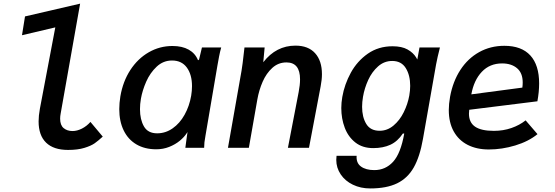

<svg xmlns="http://www.w3.org/2000/svg" viewBox="-20 -810 3040 1052"><path d="M191.5 -145Q191.5 -175 198.5 -214L283 -660L100.5 -617L117 -720L419 -790L312.5 -188.5Q309.5 -173 309.5 -160Q309.5 -124 328.8 -108Q348 -92 377.5 -92Q402 -92 428.5 -105.2Q455 -118.5 475.5 -142L543 -61.5Q518.5 -39 498.8 -25Q479 -11 442.5 0.2Q406 11.5 353 11.5Q273.5 11.5 232.5 -28.5Q191.5 -68.5 191.5 -145Z M633.5 -212Q633.5 -245.5 639.5 -282Q653.5 -364 694.2 -426.5Q735 -489 795 -523.5Q855 -558 925 -558Q978.5 -558 1014.2 -537.8Q1050 -517.5 1065 -480L1070.5 -483L1086.5 -550H1192Q1185.5 -527 1180.5 -501.2Q1175.5 -475.5 1171.5 -452L1106 -67.5Q1101.5 -41.5 1100.2 -30.5Q1099 -19.5 1098.5 0H995.5L1004 -63L1007.5 -86.5L1003 -80Q989 -58.5 964.8 -38.5Q940.5 -18.5 907.2 -5.2Q874 8 836 8Q773 8 727.2 -19Q681.5 -46 657.5 -95.8Q633.5 -145.5 633.5 -212ZM1027.5 -285.5Q1032 -312.5 1032 -338Q1032 -401 1003.8 -439.8Q975.5 -478.5 922.5 -478.5Q874.5 -478.5 838.5 -444.8Q802.5 -411 781.2 -362.8Q760 -314.5 752 -268.5Q747 -240 747 -211.5Q747 -155 768.8 -117.2Q790.5 -79.5 841 -79.5Q887 -79.5 926 -106.8Q965 -134 991.2 -181Q1017.5 -228 1027.5 -285.5Z M1315.5 -515.5 1319.5 -550H1430L1422.5 -469Q1493 -560 1599 -560Q1669 -560 1706.5 -518.5Q1744 -477 1744 -403.5Q1744 -374 1737 -337.5L1673 0H1557.5L1616.5 -306Q1624 -344.5 1624 -375.5Q1624 -468 1549.5 -468Q1505 -468 1472 -438Q1439 -408 1419 -362Q1399 -316 1390 -265L1343.5 0H1229L1303.5 -423Q1309.5 -459 1315.5 -515.5Z M1822.5 66Q1822.5 55 1824 43.5H1934Q1931 83 1958 102.5Q1985 122 2031 122Q2092 122 2133.8 76.5Q2175.5 31 2195 -78.5H2187.5Q2158.5 -35 2118.8 -16.8Q2079 1.5 2025 1.5Q1966.5 1.5 1927.2 -29.2Q1888 -60 1869 -110Q1850 -160 1850 -218Q1850 -247.5 1855.5 -279Q1867.5 -348 1902.2 -411.5Q1937 -475 1995.2 -515.8Q2053.5 -556.5 2131 -556.5Q2181.5 -556.5 2212.8 -539Q2244 -521.5 2260 -495.5L2266.5 -484L2278.5 -550H2390.5Q2376 -493 2369.5 -457.5L2297.5 -49Q2280.5 48.5 2247 107.5Q2213.5 166.5 2155.8 194.5Q2098 222.5 2008.5 222.5Q1956 222.5 1913.5 202Q1871 181.5 1846.8 145.5Q1822.5 109.5 1822.5 66ZM2222.5 -286Q2227.5 -315 2227.5 -339.5Q2227.5 -398 2203.2 -437Q2179 -476 2129 -476Q2085 -476 2051.5 -446.2Q2018 -416.5 1997.5 -371.8Q1977 -327 1969 -280Q1964 -251 1964 -225Q1964 -168.5 1986.8 -131Q2009.5 -93.5 2060 -93.5Q2102 -93.5 2136.2 -122.2Q2170.5 -151 2192.2 -195.2Q2214 -239.5 2222.5 -286Z M2439 -207.5Q2439 -239.5 2446 -280Q2461.5 -364 2502.5 -427Q2543.5 -490 2605.5 -524.5Q2667.5 -559 2743.5 -559Q2837.5 -559 2885.8 -506.2Q2934 -453.5 2934 -352.5Q2934 -307 2924.5 -255L2551 -208.5Q2549.5 -197.5 2549.5 -187Q2549.5 -139 2583 -116Q2616.5 -93 2686 -93Q2737.5 -93 2782 -108.5Q2826.5 -124 2860 -150.5L2925 -75Q2876 -35 2803.2 -13Q2730.5 9 2658 9Q2592 9 2542.5 -16.2Q2493 -41.5 2466 -90Q2439 -138.5 2439 -207.5ZM2844 -358Q2844 -410 2813 -436.2Q2782 -462.5 2731 -462.5Q2663.5 -462.5 2620 -416.5Q2576.5 -370.5 2562.5 -293L2842 -330Q2844 -343.5 2844 -358Z"/></svg>

Font: JuliaMono SemiBold
Style: Italic
Weight: 600
Italic angle: -9°
Monospace: yes
Designer: cormullion
Foundry: corm
Version: Version 0.056; ttfautohint (v1.8.4)